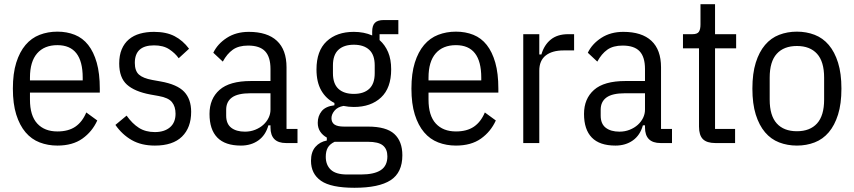

<svg xmlns="http://www.w3.org/2000/svg" viewBox="-20 -678 4049 910"><path d="M252 12Q207 12 168 -3Q129 -18 101 -51Q73 -84 57 -135Q41 -186 41 -258Q41 -330 57 -381Q73 -432 101 -465Q129 -498 168 -513Q207 -528 252 -528Q297 -528 334.5 -513Q372 -498 398 -465Q424 -432 438.5 -381Q453 -330 453 -258V-239H122V-206Q122 -130 156.5 -92.5Q191 -55 252 -55Q304 -55 337 -77.5Q370 -100 389 -145L441 -107Q417 -54 370.5 -21Q324 12 252 12ZM252 -464Q190 -464 156 -425Q122 -386 122 -310V-297H372V-310Q372 -464 252 -464Z M714 12Q650 12 604.5 -14Q559 -40 527 -86L580 -130Q607 -92 638.5 -72Q670 -52 714 -52Q759 -52 785.5 -74.5Q812 -97 812 -139Q812 -173 795 -194Q778 -215 732 -223L693 -230Q618 -244 581.5 -277Q545 -310 545 -377Q545 -416 557 -444.5Q569 -473 591 -491.5Q613 -510 643.5 -518.5Q674 -527 710 -527Q768 -527 807.5 -506.5Q847 -486 876 -447L827 -402Q810 -426 782 -444.5Q754 -463 710 -463Q619 -463 619 -380Q619 -342 638.5 -324.5Q658 -307 702 -299L741 -292Q820 -278 853 -243Q886 -208 886 -148Q886 -73 842.5 -30.5Q799 12 714 12Z M1336 0Q1262 0 1262 -74V-84H1252Q1239 -37 1204.5 -12.5Q1170 12 1122 12Q1047 12 1010 -26Q973 -64 973 -138Q973 -210 1020.5 -252Q1068 -294 1169 -294H1262V-351Q1262 -408 1236.5 -435Q1211 -462 1156 -462Q1111 -462 1083.5 -442.5Q1056 -423 1036 -386L991 -428Q1011 -470 1055 -498.5Q1099 -527 1159 -527Q1247 -527 1292.5 -484.5Q1338 -442 1338 -359V-67H1390V0ZM1141 -54Q1167 -54 1189.5 -63Q1212 -72 1228 -86.5Q1244 -101 1253 -119.5Q1262 -138 1262 -158V-236H1167Q1107 -236 1079.5 -216Q1052 -196 1052 -158V-130Q1052 -91 1076 -72.5Q1100 -54 1141 -54Z M1887 58Q1887 140 1831.5 176Q1776 212 1660 212Q1549 212 1501.5 179Q1454 146 1454 84Q1454 42 1475 18Q1496 -6 1529 -12V-26Q1509 -37 1497.5 -54.5Q1486 -72 1486 -96Q1486 -128 1504.5 -151Q1523 -174 1565 -179V-190Q1525 -210 1502.5 -249.5Q1480 -289 1480 -349Q1480 -437 1528 -482Q1576 -527 1657 -527Q1705 -527 1744 -510V-528Q1744 -557 1757 -570Q1770 -583 1799 -583H1868V-516H1779V-488Q1805 -465 1819.5 -431Q1834 -397 1834 -349Q1834 -261 1786 -216Q1738 -171 1657 -171Q1633 -171 1608 -176Q1580 -171 1565.5 -153.5Q1551 -136 1551 -118Q1551 -98 1565 -88Q1579 -78 1611 -78H1724Q1811 -78 1849 -43Q1887 -8 1887 58ZM1816 63Q1816 29 1795 11.5Q1774 -6 1723 -6H1566Q1543 5 1533.5 22Q1524 39 1524 65Q1524 104 1548 126.5Q1572 149 1625 149H1691Q1753 149 1784.5 128.5Q1816 108 1816 63ZM1657 -233Q1704 -233 1730 -257Q1756 -281 1756 -331V-368Q1756 -418 1730 -442Q1704 -466 1657 -466Q1610 -466 1584 -442Q1558 -418 1558 -368V-331Q1558 -281 1584 -257Q1610 -233 1657 -233Z M2141 12Q2096 12 2057 -3Q2018 -18 1990 -51Q1962 -84 1946 -135Q1930 -186 1930 -258Q1930 -330 1946 -381Q1962 -432 1990 -465Q2018 -498 2057 -513Q2096 -528 2141 -528Q2186 -528 2223.5 -513Q2261 -498 2287 -465Q2313 -432 2327.5 -381Q2342 -330 2342 -258V-239H2011V-206Q2011 -130 2045.5 -92.5Q2080 -55 2141 -55Q2193 -55 2226 -77.5Q2259 -100 2278 -145L2330 -107Q2306 -54 2259.5 -21Q2213 12 2141 12ZM2141 -464Q2079 -464 2045 -425Q2011 -386 2011 -310V-297H2261V-310Q2261 -464 2141 -464Z M2460 0V-516H2536V-420H2546Q2559 -465 2590.5 -490.5Q2622 -516 2673 -516H2701V-439H2651Q2597 -439 2566.5 -415Q2536 -391 2536 -343V0Z M3111 0Q3037 0 3037 -74V-84H3027Q3014 -37 2979.5 -12.5Q2945 12 2897 12Q2822 12 2785 -26Q2748 -64 2748 -138Q2748 -210 2795.5 -252Q2843 -294 2944 -294H3037V-351Q3037 -408 3011.5 -435Q2986 -462 2931 -462Q2886 -462 2858.5 -442.5Q2831 -423 2811 -386L2766 -428Q2786 -470 2830 -498.5Q2874 -527 2934 -527Q3022 -527 3067.5 -484.5Q3113 -442 3113 -359V-67H3165V0ZM2916 -54Q2942 -54 2964.5 -63Q2987 -72 3003 -86.5Q3019 -101 3028 -119.5Q3037 -138 3037 -158V-236H2942Q2882 -236 2854.5 -216Q2827 -196 2827 -158V-130Q2827 -91 2851 -72.5Q2875 -54 2916 -54Z M3371 0Q3330 0 3311.5 -18.5Q3293 -37 3293 -78V-449H3217V-516H3262Q3285 -516 3292.5 -527.5Q3300 -539 3300 -562V-658H3369V-516H3469V-449H3369V-67H3464V0Z M3757 12Q3712 12 3673 -3Q3634 -18 3606 -51Q3578 -84 3562 -135Q3546 -186 3546 -258Q3546 -330 3562 -381Q3578 -432 3606 -465Q3634 -498 3673 -513Q3712 -528 3757 -528Q3802 -528 3841 -513Q3880 -498 3908 -465Q3936 -432 3952 -381Q3968 -330 3968 -258Q3968 -186 3952 -135Q3936 -84 3908 -51Q3880 -18 3841 -3Q3802 12 3757 12ZM3757 -56Q3819 -56 3852.5 -93Q3886 -130 3886 -206V-310Q3886 -386 3852.5 -423Q3819 -460 3757 -460Q3695 -460 3661.5 -423Q3628 -386 3628 -310V-206Q3628 -130 3661.5 -93Q3695 -56 3757 -56Z"/></svg>

Font: IBM Plex Sans Cond
Style: Regular
Weight: 400
Width: 3
Designer: Mike Abbink, Paul van der Laan, Pieter van Rosmalen
Foundry: Bold Monday
Version: Version 1.3